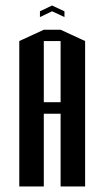

<svg xmlns="http://www.w3.org/2000/svg" viewBox="-20 -641 379 697"><path d="M200 -533 289 -492V36H200V-228H139V36H50V-492L139 -533ZM200 -270V-492H139V-270ZM125 -600 169 -621 214 -600V-579L169 -600L125 -579Z"/></svg>

Font: Frankia
Style: Regular
Weight: 400
Version: Version 001.000